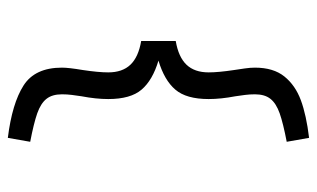

<svg xmlns="http://www.w3.org/2000/svg" viewBox="-176 -552 790 478"><g transform="rotate(90 219.0 -313.0)"><path d="M323.2 62.5Q237.3 51.8 192.9 23.4Q148.4 -4.9 148.4 -72.3Q148.4 -88.9 154.3 -124Q160.2 -163.1 160.2 -187.5Q160.2 -222.7 141.1 -242.7Q122.1 -262.7 82 -269.5V-355.5Q122.1 -362.3 141.1 -382.3Q160.2 -402.3 160.2 -437.5Q160.2 -461.9 154.3 -501Q152.3 -513.7 150.4 -527.3Q148.4 -541 148.4 -552.7Q148.4 -598.6 170.4 -626Q192.4 -653.3 229.5 -667Q266.6 -680.7 323.2 -687.5L333 -631.8Q287.1 -623 262.2 -614.3Q237.3 -605.5 226.1 -591.3Q214.8 -577.1 214.8 -552.7Q214.8 -540 216.3 -528.3Q217.8 -516.6 219.7 -503.9Q226.6 -467.8 226.6 -437.5Q226.6 -381.8 203.1 -354.5Q179.7 -327.1 130.9 -312.5Q179.7 -297.9 203.1 -270.5Q226.6 -243.2 226.6 -187.5Q226.6 -157.2 219.7 -121.1Q217.8 -108.4 216.3 -96.7Q214.8 -85 214.8 -72.3Q214.8 -47.9 226.1 -33.7Q237.3 -19.5 262.2 -10.7Q287.1 -2 333 6.8Z"/></g></svg>

Font: Sudo Variable
Style: Regular
Weight: 400
Monospace: yes
Designer: Jens Kutilek
Foundry: Jens Kutilek
Version: Version 0.040